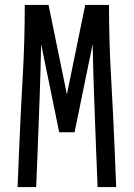

<svg xmlns="http://www.w3.org/2000/svg" viewBox="-20 -755 540 775"><path d="M51 0 57 -147Q63 -294 71.5 -441Q80 -588 80 -735H176L250 -374L324 -735H420Q420 -588 428.5 -441Q437 -294 443 -147L449 0H374L368 -147Q364 -254 360 -361.5Q356 -469 354 -577L281 -221H219L146 -577Q144 -469 140 -361.5Q136 -254 132 -147L126 0Z"/></svg>

Font: Moesevka
Style: Regular
Weight: 400
Monospace: yes
Designer: Belleve Invis
Foundry: Belleve Invis
Version: Version 32.5.0; ttfautohint (v1.8.4)